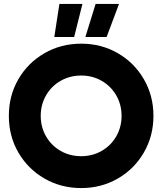

<svg xmlns="http://www.w3.org/2000/svg" viewBox="-20 -942 825 976"><path d="M25 -353Q25 -456 73.5 -539.5Q122 -623 206 -671.5Q290 -720 393 -720Q495 -720 579 -671.5Q663 -623 711.5 -539Q760 -455 760 -353Q760 -251 711.5 -167Q663 -83 579 -34.5Q495 14 393 14Q290 14 206 -34.5Q122 -83 73.5 -166.5Q25 -250 25 -353ZM598 -353Q598 -410 571 -457Q544 -504 497 -531Q450 -558 393 -558Q335 -558 288 -531Q241 -504 214 -457Q187 -410 187 -353Q187 -296 214 -249Q241 -202 288 -175Q335 -148 393 -148Q450 -148 497 -175Q544 -202 571 -249Q598 -296 598 -353ZM466 -922H585L522 -754H414ZM282 -922H399L357 -754H256Z"/></svg>

Font: Lineal Heavy
Style: Regular
Weight: 900
Designer: Created by Frank Adebiaye with contributions from Anton Moglia & Ariel Martín Pérez
Created by Frank ADEBIAYE with FontF
Foundry: Velvetyne Type Foundry
Version: Version 2.000